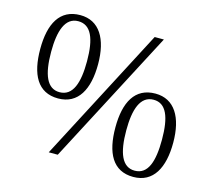

<svg xmlns="http://www.w3.org/2000/svg" viewBox="-104 -851 1099 988"><g transform="rotate(15 445.0 -357.0)"><path d="M206 -280C313 -280 360 -370 360 -503C360 -638 309 -724 207 -724C98 -724 52 -637 52 -503C52 -367 97 -280 206 -280ZM232 0H280L654 -714H605ZM205 -313C138 -313 110 -382 110 -503C110 -614 135 -691 205 -691C273 -691 301 -624 301 -503C301 -388 276 -313 205 -313ZM684 10C791 10 838 -80 838 -213C838 -348 787 -434 685 -434C576 -434 530 -347 530 -213C530 -77 575 10 684 10ZM683 -23C616 -23 588 -92 588 -213C588 -324 613 -401 684 -401C751 -401 778 -334 778 -213C778 -98 754 -23 683 -23Z"/></g></svg>

Font: Noto Serif Bengali Light
Style: Regular
Weight: 300
Designer: Juan Bruce, Universal Thirst, Indian Type Foundry and the Monotype Design Team.
Foundry: Monotype Imaging Inc.
Version: Version 2.003